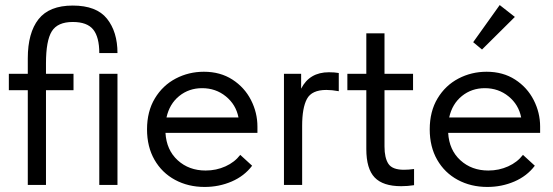

<svg xmlns="http://www.w3.org/2000/svg" viewBox="-20 -732 2188 760"><path d="M162 -481V-440H271V-375H162V0H90V-375H15V-440H90V-501Q90 -602 132.5 -656Q175 -710 268 -710Q362 -710 403.5 -658Q445 -606 445 -522H373Q373 -585 349 -615Q325 -645 268 -645Q208 -645 185 -608Q162 -571 162 -481ZM445 0H373V-440H445Z M999 -206H635Q639 -138 683.5 -97.5Q728 -57 794 -57Q836 -57 872.5 -73.5Q909 -90 931 -119L978 -76Q947 -35 897 -13.5Q847 8 790 8Q725 8 673 -20Q621 -48 591.5 -99.5Q562 -151 562 -220Q562 -291 593 -342.5Q624 -394 675.5 -421Q727 -448 787 -448Q852 -448 900 -417Q948 -386 973.5 -336Q999 -286 999 -231ZM639 -267H924Q914 -318 874 -350.5Q834 -383 780 -383Q728 -383 689.5 -352Q651 -321 639 -267Z M1321 -443V-371Q1294 -376 1272 -376Q1214 -376 1195 -340.5Q1176 -305 1176 -234V0H1104V-440H1172V-381Q1205 -446 1282 -446Q1305 -446 1321 -443Z M1619 -63V1Q1594 5 1568 5Q1496 5 1463 -29.5Q1430 -64 1430 -142V-375H1355V-440H1430V-600H1502V-440H1615V-375H1502V-152Q1502 -107 1517.5 -83.5Q1533 -60 1579 -60Q1598 -60 1619 -63Z M2118 -206H1754Q1758 -138 1802.5 -97.5Q1847 -57 1913 -57Q1955 -57 1991.5 -73.5Q2028 -90 2050 -119L2097 -76Q2066 -35 2016 -13.5Q1966 8 1909 8Q1844 8 1792 -20Q1740 -48 1710.5 -99.5Q1681 -151 1681 -220Q1681 -291 1712 -342.5Q1743 -394 1794.5 -421Q1846 -448 1906 -448Q1971 -448 2019 -417Q2067 -386 2092.5 -336Q2118 -286 2118 -231ZM1758 -267H2043Q2033 -318 1993 -350.5Q1953 -383 1899 -383Q1847 -383 1808.5 -352Q1770 -321 1758 -267ZM1853 -565 1958 -712 2018 -665 1888 -536Z"/></svg>

Font: Tilda Sans
Style: Regular
Weight: 400
Designer: ParaType Ltd
Foundry: ParaType Ltd
Version: Version 1.002W